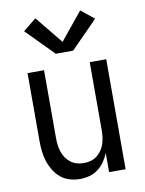

<svg xmlns="http://www.w3.org/2000/svg" viewBox="-86 -826 673 894"><g transform="rotate(-10 250.0 -378.5)"><path d="M220 8Q195 8 171 1Q147 -6 128.5 -21.5Q110 -37 97 -58.5Q84 -80 76.5 -103.5Q69 -127 66.5 -151.5Q64 -176 64 -200V-520H142V-200Q142 -183 144 -166.5Q146 -150 151 -134.5Q156 -119 165.5 -105Q175 -91 188 -81Q201 -71 217 -66.5Q233 -62 250 -62Q267 -62 283 -66.5Q299 -71 312 -81Q325 -91 334.5 -105Q344 -119 349 -134.5Q354 -150 356 -166.5Q358 -183 358 -200V-520H436V0H358V-91Q350 -70 337 -51Q324 -32 305.5 -18Q287 -4 264.5 2Q242 8 220 8ZM209 -586 82 -715 144 -765 250 -635 356 -765 418 -715 291 -586Z"/></g></svg>

Font: Iosevka SS04
Style: Regular
Weight: 400
Monospace: yes
Designer: Belleve Invis
Foundry: Belleve Invis
Version: Version 19.0.0; ttfautohint (v1.8.4)